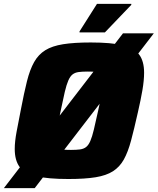

<svg xmlns="http://www.w3.org/2000/svg" viewBox="-39 -915 813 990"><path d="M-19 55 595 -743H754L140 55ZM314 8Q208 8 147 -6.5Q86 -21 61.5 -55Q37 -89 37 -147Q37 -185 46.5 -235.5Q56 -286 69 -352Q85 -436 100 -496Q115 -556 137 -595Q159 -634 194.5 -656Q230 -678 286.5 -687Q343 -696 429 -696Q535 -696 594.5 -681.5Q654 -667 679 -633Q704 -599 704 -540Q704 -501 695.5 -451Q687 -401 672 -336Q653 -251 637 -191Q621 -131 599.5 -92.5Q578 -54 543.5 -32Q509 -10 454 -1Q399 8 314 8ZM327 -142Q355 -142 373.5 -144.5Q392 -147 404.5 -156.5Q417 -166 426.5 -187.5Q436 -209 445 -247Q454 -285 467 -344Q480 -402 486.5 -439.5Q493 -477 493 -499Q493 -522 484.5 -532Q476 -542 458.5 -544Q441 -546 413 -546Q385 -546 366.5 -543.5Q348 -541 335.5 -531.5Q323 -522 313.5 -500.5Q304 -479 295 -441Q286 -403 274 -344Q266 -304 259.5 -274Q253 -244 249.5 -223Q246 -202 246 -187Q246 -166 254.5 -156Q263 -146 280.5 -144Q298 -142 327 -142ZM371 -748V-753L461 -895H638V-890L502 -748Z"/></svg>

Font: Saira Thin ExtraBold
Style: Italic
Weight: 800
Italic angle: -12°
Version: Version 1.101